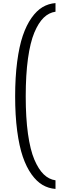

<svg xmlns="http://www.w3.org/2000/svg" viewBox="-20 -940 416 1250"><path d="M341.3 290Q295.9 286.6 257.3 264.2Q218.8 241.7 185.3 195.1Q151.9 148.4 128.4 80.1Q105 11.7 91.8 -88.1Q78.6 -188 78.6 -312.5Q78.6 -437.5 91.8 -538.1Q105 -638.7 128.4 -707.5Q151.9 -776.4 185.3 -823.7Q218.8 -871.1 257.3 -893.8Q295.9 -916.5 341.3 -919.9V-863.8Q298.8 -857.9 264.6 -825Q230.5 -792 203.6 -728Q176.8 -664.1 162.1 -558.6Q147.5 -453.1 147.5 -312.5Q147.5 -173.3 162.1 -68.8Q176.8 35.6 203.6 98.9Q230.5 162.1 264.6 195.1Q298.8 228 341.3 233.9Z"/></svg>

Font: Now
Style: Regular
Weight: 400
Designer: Alfredo Marco Pradil
Foundry: Alfredo Marco Pradil
Version: Version 1.002;PS 001.002;hotconv 1.0.88;makeotf.lib2.5.64775